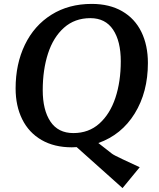

<svg xmlns="http://www.w3.org/2000/svg" viewBox="-20 -740 814 984"><path d="M60 -287Q60 -412 107.5 -510.5Q155 -609 243.5 -664.5Q332 -720 450 -720Q541 -720 606 -682.5Q671 -645 704.5 -576.5Q738 -508 738 -417Q738 -268 670.5 -158.5Q603 -49 484 -7L553 47Q561 54 608 76Q655 98 696 117L608 224L373 14Q365 15 348 15Q258 15 193 -22.5Q128 -60 94 -128.5Q60 -197 60 -287ZM599 -426Q599 -529 559.5 -588Q520 -647 443 -647Q363 -647 308 -598Q253 -549 226 -465.5Q199 -382 199 -278Q199 -176 238.5 -117Q278 -58 356 -58Q435 -58 489.5 -107Q544 -156 571.5 -239Q599 -322 599 -426Z"/></svg>

Font: Andada Pro
Style: Bold Italic
Weight: 700
Italic angle: -7°
Designer: Carolina Giovagnoli
Foundry: Huerta Tipografica
Version: Version 3.005; ttfautohint (v1.8.4)